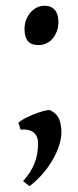

<svg xmlns="http://www.w3.org/2000/svg" viewBox="-20 -489 269 658"><path d="M190.4 -34.2Q190.4 -15.1 182.9 8.8Q175.3 32.7 161.1 57.6Q147 82.5 126.7 106.2Q106.4 129.9 81.1 148.9L59.1 131.8Q72.8 116.2 82.3 101.6Q91.8 86.9 98.1 71.3Q104.5 55.7 107.4 38.3Q110.4 21 110.4 0Q110.4 -21.5 96.2 -34.2Q82 -46.9 50.8 -44.9L43 -67.9Q47.4 -73.7 61.5 -81.3Q75.7 -88.9 92.5 -95.9Q109.4 -103 125.7 -107.7Q142.1 -112.3 150.9 -111.8Q174.3 -100.6 182.4 -81.3Q190.4 -62 190.4 -34.2ZM180.2 -414.1Q180.2 -397 175 -382.6Q169.9 -368.2 160.9 -357.4Q151.9 -346.7 139.4 -340.6Q127 -334.5 112.8 -334.5Q86.4 -334.5 75.2 -348.6Q64 -362.8 64 -389.2Q64 -405.8 69.3 -420.2Q74.7 -434.6 84 -445.6Q93.3 -456.5 105.7 -462.9Q118.2 -469.2 131.8 -469.2Q156.2 -469.2 168.2 -454.8Q180.2 -440.4 180.2 -414.1Z"/></svg>

Font: Gentium Plus
Style: Regular
Weight: 400
Designer: J. Victor Gaultney, Annie Olsen, Iska Routamaa
Foundry: SIL International
Version: Version 1.510